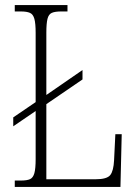

<svg xmlns="http://www.w3.org/2000/svg" viewBox="-20 -734 539 754"><path d="M38 0V-25H62Q86 -25 98 -30.5Q110 -36 115 -54Q120 -72 120 -109V-298L32 -238V-273L120 -333V-605Q120 -642 115 -660Q110 -678 97.5 -683.5Q85 -689 62 -689H38V-714H245V-689H220Q196 -689 183.5 -683.5Q171 -678 166.5 -660Q162 -642 162 -606V-361L304 -459V-422L162 -325V-30H355Q400 -30 413 -46.5Q426 -63 428 -105L433 -207H458L453 0Z"/></svg>

Font: Noto Serif Tamil Condensed ExtraLight
Style: Regular
Weight: 200
Width: 3
Designer: Indian Type Foundry, Tom Grace, and the Monotype Design Team
Foundry: Monotype Imaging Inc.
Version: Version 2.004; ttfautohint (v1.8.4.7-5d5b)